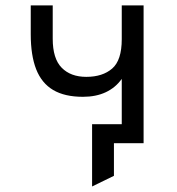

<svg xmlns="http://www.w3.org/2000/svg" viewBox="-20 -531 656 712"><path d="M321.5 160.5V-70.5H458.5V0H402.5V121ZM431.5 0V-238.5Q408.5 -206 372.2 -189Q336 -172 287.5 -172Q220 -172 177.2 -197.2Q134.5 -222.5 114.2 -274Q94 -325.5 94 -404V-511H175.5V-387.5Q175.5 -313.5 208.8 -279.8Q242 -246 300 -246Q360.5 -246 396 -276.8Q431.5 -307.5 431.5 -385.5V-511H512.5V0Z"/></svg>

Font: Overpass Mono
Style: Regular
Weight: 400
Designer: Delve Withrington, Dave Bailey
Foundry: Delve Fonts LLC
Version: Version 4.000